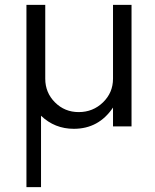

<svg xmlns="http://www.w3.org/2000/svg" viewBox="-20 -520 636 790"><path d="M445 -500H521.2V0H445V-77.5Q386.2 10 283.8 10Q205 10 148.8 -43.8V250H88.8V-500H166.2V-196.2Q166.2 -138.8 206.2 -98.8Q246.2 -58.8 303.8 -58.8Q362.5 -58.8 403.8 -98.8Q445 -138.8 445 -196.2Z"/></svg>

Font: Now Alt
Style: Regular
Weight: 400
Designer: Alfredo Marco Pradil
Foundry: Alfredo Marco Pradil
Version: Version 1.002;PS 001.002;hotconv 1.0.88;makeotf.lib2.5.64775